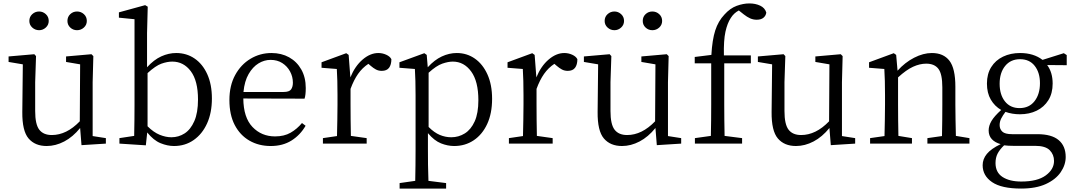

<svg xmlns="http://www.w3.org/2000/svg" viewBox="-20 -837 6264 1119"><path d="M429 -661Q406 -661 389.5 -676.5Q373 -692 373 -715Q373 -739 389.5 -754.5Q406 -770 429 -770Q452 -770 469 -754.5Q486 -739 486 -715Q486 -692 469 -676.5Q452 -661 429 -661ZM208 -661Q185 -661 168 -676.5Q151 -692 151 -715Q151 -739 168 -754.5Q185 -770 208 -770Q230 -770 247 -754.5Q264 -739 264 -715Q264 -692 247 -676.5Q230 -661 208 -661ZM520 -44 597 -32V0L455 9L447 -91Q405 -39 354.5 -12.5Q304 14 252 14Q184 14 146.5 -30Q109 -74 110 -184L113 -462L30 -476V-508L180 -521L190 -510L185 -358V-190Q185 -112 209 -81Q233 -50 282 -50Q368 -50 445 -130L447 -462L365 -476V-508L513 -521L524 -510L520 -358Z M840 -411V-101Q875 -66 910.5 -51.5Q946 -37 979 -37Q1021 -37 1056 -59.5Q1091 -82 1112.5 -131Q1134 -180 1134 -257Q1134 -366 1092 -422Q1050 -478 984 -478Q955 -478 921 -466Q887 -454 840 -411ZM837 -644V-445Q877 -489 920 -508.5Q963 -528 1007 -528Q1067 -528 1114 -496Q1161 -464 1188 -404.5Q1215 -345 1215 -263Q1215 -180 1187 -118Q1159 -56 1109 -21Q1059 14 994 14Q956 14 915.5 -2.5Q875 -19 838 -65L830 10L676 0V-32L762 -45Q763 -86 763.5 -138Q764 -190 764 -228V-725L673 -734V-765L826 -807L841 -798Z M1399 -301H1633Q1666 -301 1676.5 -316Q1687 -331 1687 -355Q1687 -390 1670.5 -420.5Q1654 -451 1625 -469.5Q1596 -488 1557 -488Q1520 -488 1486.5 -467.5Q1453 -447 1429 -405.5Q1405 -364 1399 -301ZM1755 -262 1398 -263Q1399 -152 1451.5 -97Q1504 -42 1583 -42Q1636 -42 1673.5 -63.5Q1711 -85 1740 -120L1761 -104Q1730 -50 1679 -18Q1628 14 1558 14Q1488 14 1433.5 -17.5Q1379 -49 1348 -108.5Q1317 -168 1317 -254Q1317 -338 1350.5 -399.5Q1384 -461 1440 -494.5Q1496 -528 1562 -528Q1620 -528 1665 -503Q1710 -478 1736 -432Q1762 -386 1762 -324Q1762 -283 1755 -262Z M2012 -517 2022 -386Q2049 -452 2093.5 -490Q2138 -528 2185 -528Q2209 -528 2231 -518Q2253 -508 2261 -492Q2261 -460 2247.5 -442Q2234 -424 2205 -424Q2186 -424 2171 -432Q2156 -440 2141 -453L2127 -465Q2092 -442 2067 -406.5Q2042 -371 2023 -319V-228Q2023 -190 2023.5 -138.5Q2024 -87 2025 -45L2117 -32V0H1862V-32L1944 -44Q1945 -86 1946 -138Q1947 -190 1947 -228V-283Q1947 -331 1946 -365.5Q1945 -400 1943 -435L1854 -442V-474L1998 -527Z M2478 -413V-97Q2511 -64 2543.5 -50.5Q2576 -37 2610 -37Q2653 -37 2689 -59.5Q2725 -82 2746.5 -129.5Q2768 -177 2768 -253Q2768 -363 2726 -420.5Q2684 -478 2619 -478Q2592 -478 2557.5 -466Q2523 -454 2478 -413ZM2467 -517 2473 -445Q2512 -488 2555 -508Q2598 -528 2642 -528Q2701 -528 2747.5 -495.5Q2794 -463 2821 -403Q2848 -343 2848 -261Q2848 -176 2819.5 -114.5Q2791 -53 2741 -19.5Q2691 14 2627 14Q2589 14 2550 -1.5Q2511 -17 2474 -61V32Q2474 76 2474.5 123.5Q2475 171 2477 217L2580 230V262H2309V230L2400 217Q2401 172 2401.5 125Q2402 78 2402 34V-282Q2402 -330 2401 -365Q2400 -400 2398 -435L2308 -442V-474L2453 -527Z M3096 -517 3106 -386Q3133 -452 3177.5 -490Q3222 -528 3269 -528Q3293 -528 3315 -518Q3337 -508 3345 -492Q3345 -460 3331.5 -442Q3318 -424 3289 -424Q3270 -424 3255 -432Q3240 -440 3225 -453L3211 -465Q3176 -442 3151 -406.5Q3126 -371 3107 -319V-228Q3107 -190 3107.5 -138.5Q3108 -87 3109 -45L3201 -32V0H2946V-32L3028 -44Q3029 -86 3030 -138Q3031 -190 3031 -228V-283Q3031 -331 3030 -365.5Q3029 -400 3027 -435L2938 -442V-474L3082 -527Z M3782 -661Q3759 -661 3742.5 -676.5Q3726 -692 3726 -715Q3726 -739 3742.5 -754.5Q3759 -770 3782 -770Q3805 -770 3822 -754.5Q3839 -739 3839 -715Q3839 -692 3822 -676.5Q3805 -661 3782 -661ZM3561 -661Q3538 -661 3521 -676.5Q3504 -692 3504 -715Q3504 -739 3521 -754.5Q3538 -770 3561 -770Q3583 -770 3600 -754.5Q3617 -739 3617 -715Q3617 -692 3600 -676.5Q3583 -661 3561 -661ZM3873 -44 3950 -32V0L3808 9L3800 -91Q3758 -39 3707.5 -12.5Q3657 14 3605 14Q3537 14 3499.5 -30Q3462 -74 3463 -184L3466 -462L3383 -476V-508L3533 -521L3543 -510L3538 -358V-190Q3538 -112 3562 -81Q3586 -50 3635 -50Q3721 -50 3798 -130L3800 -462L3718 -476V-508L3866 -521L3877 -510L3873 -358Z M4029 -505 4126 -517Q4131 -605 4148.5 -659.5Q4166 -714 4202 -752Q4235 -789 4273.5 -803Q4312 -817 4347 -817Q4383 -817 4410.5 -804Q4438 -791 4446 -764Q4444 -746 4430 -734Q4416 -722 4390 -722Q4370 -722 4352 -730Q4334 -738 4315 -753L4286 -776Q4257 -761 4239 -732Q4219 -702 4208 -652Q4197 -602 4199 -514H4356V-468H4201V-228Q4201 -182 4201.5 -136.5Q4202 -91 4203 -45L4305 -32V0H4030V-32L4123 -45Q4124 -91 4124.5 -136.5Q4125 -182 4125 -228V-468H4029Z M4887 -44 4964 -32V0L4822 9L4814 -91Q4772 -39 4721.5 -12.5Q4671 14 4619 14Q4551 14 4513.5 -30Q4476 -74 4477 -184L4480 -462L4397 -476V-508L4547 -521L4557 -510L4552 -358V-190Q4552 -112 4576 -81Q4600 -50 4649 -50Q4735 -50 4812 -130L4814 -462L4732 -476V-508L4880 -521L4891 -510L4887 -358Z M5551 -45 5630 -32V0H5385V-32L5470 -44Q5471 -85 5471.5 -137Q5472 -189 5472 -228V-328Q5472 -406 5449 -436Q5426 -466 5378 -466Q5341 -466 5301.5 -448Q5262 -430 5214 -386V-228Q5214 -190 5214.5 -138Q5215 -86 5216 -45L5295 -32V0H5051V-32L5135 -44Q5136 -86 5137 -138Q5138 -190 5138 -228V-283Q5138 -330 5137 -365Q5136 -400 5134 -435L5045 -442V-474L5189 -527L5203 -517L5211 -425Q5254 -473 5307.5 -500.5Q5361 -528 5411 -528Q5479 -528 5513.5 -483Q5548 -438 5548 -332V-228Q5548 -189 5549 -137.5Q5550 -86 5551 -45Z M5922 -207Q5978 -207 6009.5 -247.5Q6041 -288 6041 -352Q6041 -414 6010.5 -453Q5980 -492 5925 -492Q5870 -492 5838 -452.5Q5806 -413 5806 -349Q5806 -285 5837 -246Q5868 -207 5922 -207ZM6013 13H5885Q5856 13 5832 10Q5806 35 5794 58.5Q5782 82 5782 113Q5782 168 5823 194.5Q5864 221 5932 221Q6026 221 6074.5 185.5Q6123 150 6123 101Q6123 64 6098 38.5Q6073 13 6013 13ZM6197 -516V-457L6083 -458Q6115 -415 6115 -350Q6115 -293 6090 -253Q6065 -213 6022 -192Q5979 -171 5924 -171Q5879 -171 5840 -185Q5824 -164 5815 -146Q5806 -128 5806 -108Q5806 -85 5821.5 -70Q5837 -55 5879 -55H6026Q6109 -55 6150 -20.5Q6191 14 6191 78Q6191 124 6162 166.5Q6133 209 6075.5 235.5Q6018 262 5931 262Q5817 262 5762 224.5Q5707 187 5707 126Q5707 90 5731.5 60Q5756 30 5812 3Q5779 -6 5760.5 -26Q5742 -46 5742 -77Q5742 -104 5758.5 -132Q5775 -160 5815 -196Q5777 -218 5754.5 -256.5Q5732 -295 5732 -350Q5732 -406 5757 -446Q5782 -486 5826 -507Q5870 -528 5925 -528Q6004 -528 6056 -488L6180 -527Z"/></svg>

Font: Shippori Mincho TTF
Style: Regular
Weight: 400
Version: Version 2.100